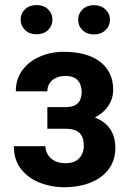

<svg xmlns="http://www.w3.org/2000/svg" viewBox="-20 -747 522 776"><path d="M269 -252H171.4V-314H245.1Q269 -314 283.4 -321.8Q297.9 -329.6 304 -343.5Q310.1 -357.4 310.1 -376Q310.1 -391.6 304.2 -406.5Q298.3 -421.4 284.2 -430.7Q270 -439.9 244.6 -439.9Q223.1 -439.9 206.5 -432.4Q189.9 -424.8 180.7 -410.9Q171.4 -397 171.4 -377.9H43.9Q43.9 -427.7 70.3 -463.4Q96.7 -499 141.1 -518.3Q185.5 -537.6 238.8 -537.6Q284.2 -537.6 321 -527.6Q357.9 -517.6 383.8 -498Q409.7 -478.5 423.6 -450Q437.5 -421.4 437.5 -383.8Q437.5 -356.9 425.8 -333Q414.1 -309.1 392.1 -290.8Q370.1 -272.5 338.9 -262.2Q307.6 -252 269 -252ZM171.4 -287.1H269Q312 -287.1 345.2 -278.1Q378.4 -269 400.9 -251.5Q423.3 -233.9 434.8 -208.3Q446.3 -182.6 446.3 -149.4Q446.3 -111.8 431.2 -82.3Q416 -52.7 388.2 -32.2Q360.4 -11.7 322.5 -1Q284.7 9.8 238.8 9.8Q189 9.8 142.6 -7.8Q96.2 -25.4 66.2 -62.3Q36.1 -99.1 36.1 -156.2H163.6Q163.6 -138.7 172.9 -122.8Q182.1 -106.9 200.2 -97.2Q218.3 -87.4 244.6 -87.4Q271.5 -87.4 287.6 -97.4Q303.7 -107.4 311.3 -123.5Q318.8 -139.6 318.8 -157.2Q318.8 -181.6 310.8 -197Q302.7 -212.4 286.4 -219.5Q270 -226.6 245.1 -226.6H171.4ZM63.5 -667Q63.5 -692.4 81.3 -709.5Q99.1 -726.6 127.4 -726.6Q156.2 -726.6 174.1 -709.5Q191.9 -692.4 191.9 -667Q191.9 -642.6 174.1 -625.5Q156.2 -608.4 127.4 -608.4Q99.1 -608.4 81.3 -625.5Q63.5 -642.6 63.5 -667ZM295.9 -667Q295.9 -691.9 313.7 -709Q331.5 -726.1 359.9 -726.1Q388.2 -726.1 406.2 -709Q424.3 -691.9 424.3 -667Q424.3 -642.1 406.2 -625Q388.2 -607.9 359.9 -607.9Q331.5 -607.9 313.7 -625Q295.9 -642.1 295.9 -667Z"/></svg>

Font: Roboto SemiCondensed SemiBold
Style: Regular
Weight: 600
Width: 4
Designer: Christian Robertson
Foundry: Google
Version: Version 3.009; 2024